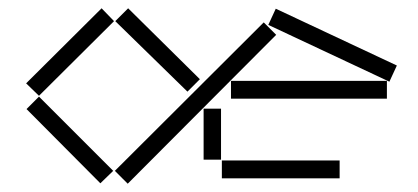

<svg xmlns="http://www.w3.org/2000/svg" viewBox="-20 -430 1007 463"><path d="M43 -229 74 -199 255 -379 225 -410ZM258 -379 432 -209 462 -239 289 -410ZM627 -370 919 -233 937 -272 645 -409ZM257 -18 288 13 646 -346 616 -376ZM537 -192H913V-235H537ZM44 -167 222 12 253 -18 74 -197ZM471 -45H513V-168H471ZM515 0H799V-43H515Z"/></svg>

Font: Anthony
Style: Regular
Weight: 400
Designer: Sun Young Oh
Foundry: Velvetyne Type Foundry
Version: Version 1.000;hotconv 1.0.109;makeotfexe 2.5.65596